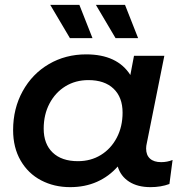

<svg xmlns="http://www.w3.org/2000/svg" viewBox="-20 -764 774 791"><path d="M691 -105 678 -6Q643 7 600 7Q547 7 512 -15.5Q477 -38 465 -78Q429 -37 379.5 -15Q330 7 269 7Q203 7 149.5 -21Q96 -49 65 -102.5Q34 -156 34 -228Q34 -317 73.5 -388.5Q113 -460 181.5 -500Q250 -540 335 -540Q463 -540 517 -455L532 -534H657L585 -175Q582 -163 582 -152Q582 -125 598 -110.5Q614 -96 644 -96Q669 -96 691 -105ZM485 -300Q485 -363 448 -398.5Q411 -434 344 -434Q291 -434 249.5 -408.5Q208 -383 184 -337.5Q160 -292 160 -234Q160 -171 197 -135.5Q234 -100 301 -100Q354 -100 395.5 -125.5Q437 -151 461 -196.5Q485 -242 485 -300ZM187 -744H307L361 -607H268ZM375 -744H495L549 -607H456Z"/></svg>

Font: Montserrat Alternates SemiBold
Style: Italic
Weight: 600
Italic angle: -11.3°
Designer: Julieta Ulanovsky
Foundry: Julieta Ulanovsky
Version: Version 7.200